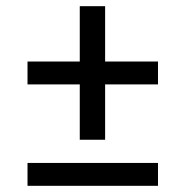

<svg xmlns="http://www.w3.org/2000/svg" viewBox="-20 -595 600 621"><path d="M238 -575H320V-143H238ZM491 -396V-322H69V-396ZM491 -68V6H69V-68Z"/></svg>

Font: Roboto Serif 36pt Medium
Style: Regular
Weight: 500
Designer: Greg Gazdowicz
Foundry: Commercial Type
Version: Version 1.008